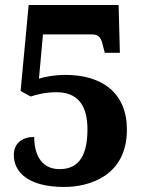

<svg xmlns="http://www.w3.org/2000/svg" viewBox="-20 -734 571 764"><path d="M236 10C333 10 485 -33 485 -218C485 -364 387 -436 240 -436C200 -436 159 -429 135 -421L151 -597H347C373 -597 382 -583 388 -558L397 -524H457L452 -714H94L62 -372L102 -350C131 -359 162 -367 205 -367C286 -367 328 -319 328 -219C328 -97 280 -61 217 -61C137 -61 116 -131 116 -189C69 -189 35 -165 35 -117C35 -50 91 10 236 10Z"/></svg>

Font: Noto Serif Sinhala SemiCondensed ExtraBold
Style: Regular
Weight: 800
Width: 4
Designer: Jelle Bosma - Monotype Design Team
Foundry: Monotype Imaging Inc.
Version: Version 2.007